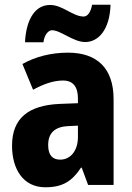

<svg xmlns="http://www.w3.org/2000/svg" viewBox="-20 -783 560 813"><path d="M86 -604H164C168 -639 187 -655 200 -655C237 -655 290 -605 341 -605C397 -605 445 -658 448 -763H370C364 -731 351 -713 334 -713C289 -713 245 -762 192 -762C118 -762 89 -681 86 -604ZM268 -560C196 -560 130 -543 75 -512L120 -403C168 -429 208 -442 247 -442C289 -442 310 -416 310 -366V-346L232 -343C101 -337 31 -283 31 -166C31 -67 78 10 172 10C246 10 285 -16 323 -73H326L353 0H461V-363C461 -495 390 -560 268 -560ZM271 -249 310 -251V-203C310 -144 278 -107 235 -107C203 -107 184 -125 184 -169C184 -218 210 -247 271 -249Z"/></svg>

Font: Noto Sans Sinhala UI Condensed ExtraBold
Style: Regular
Weight: 800
Width: 3
Designer: Jelle Bosma - Monotype Design Team
Foundry: Monotype Imaging Inc.
Version: Version 2.006